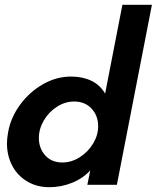

<svg xmlns="http://www.w3.org/2000/svg" viewBox="-20 -770 653 800"><path d="M9 -173Q9 -193 14 -220Q25 -281 64 -334Q103 -387 159 -419Q215 -451 276 -451Q324 -451 360.5 -433.5Q397 -416 418 -380L490 -750H613L467 0H344L356 -60Q325 -26 279.5 -8Q234 10 186 10Q133 10 92.5 -14.5Q52 -39 30.5 -80.5Q9 -122 9 -173ZM240 -93Q278 -93 312.5 -115Q347 -137 368 -172Q389 -207 389 -244Q389 -288 361.5 -317.5Q334 -347 289 -347Q251 -347 217 -325Q183 -303 162.5 -268Q142 -233 142 -195Q142 -152 168.5 -122.5Q195 -93 240 -93Z"/></svg>

Font: Teachers SemiBold
Style: Italic
Weight: 600
Designer: Alfredo Marco Pradil & Chank Diesel
Version: Version 0.009